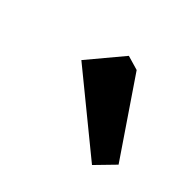

<svg xmlns="http://www.w3.org/2000/svg" viewBox="-64 -792 383 383"><g transform="rotate(45 128.0 -600.0)"><path d="M219 -497 56 -630 117 -703 148 -694 256 -535Z"/></g></svg>

Font: Kreon Light
Style: Regular
Weight: 400
Version: Version 2.002